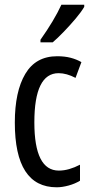

<svg xmlns="http://www.w3.org/2000/svg" viewBox="-20 -786 387 816"><path d="M221 10Q43 10 43 -265Q43 -397 87.5 -472Q132 -547 223 -547Q255 -547 280 -540.5Q305 -534 326 -522L301 -455Q263 -475 229 -475Q126 -475 126 -266Q126 -61 230 -61Q252 -61 274.5 -67.5Q297 -74 320 -86V-18Q299 -5 271.5 2.5Q244 10 221 10ZM338 -757Q326 -736 302 -707.5Q278 -679 251.5 -651.5Q225 -624 204 -606H152V-617Q210 -699 241 -766H338Z"/></svg>

Font: Noto Sans Tamil ExtraCondensed
Style: Regular
Weight: 400
Width: 2
Designer: Jelle Bosma - Monotype Design Team
Foundry: Monotype Imaging Inc.
Version: Version 2.004; ttfautohint (v1.8.4.7-5d5b)